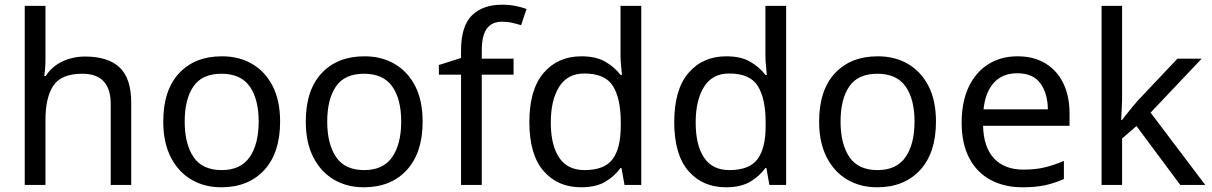

<svg xmlns="http://www.w3.org/2000/svg" viewBox="-20 -785 5145 815"><path d="M173 -537Q173 -497 168 -462H174Q200 -503 244.5 -524Q289 -545 341 -545Q439 -545 488 -498.5Q537 -452 537 -349V0H450V-343Q450 -472 330 -472Q240 -472 206.5 -421.5Q173 -371 173 -277V0H85V-760H173Z M1169 -269Q1169 -136 1101.5 -63Q1034 10 919 10Q848 10 792.5 -22.5Q737 -55 705 -117.5Q673 -180 673 -269Q673 -402 740 -474Q807 -546 922 -546Q995 -546 1050.5 -513.5Q1106 -481 1137.5 -419.5Q1169 -358 1169 -269ZM764 -269Q764 -174 801.5 -118.5Q839 -63 921 -63Q1002 -63 1040 -118.5Q1078 -174 1078 -269Q1078 -364 1040 -418Q1002 -472 920 -472Q838 -472 801 -418Q764 -364 764 -269Z M1774 -269Q1774 -136 1706.5 -63Q1639 10 1524 10Q1453 10 1397.5 -22.5Q1342 -55 1310 -117.5Q1278 -180 1278 -269Q1278 -402 1345 -474Q1412 -546 1527 -546Q1600 -546 1655.5 -513.5Q1711 -481 1742.5 -419.5Q1774 -358 1774 -269ZM1369 -269Q1369 -174 1406.5 -118.5Q1444 -63 1526 -63Q1607 -63 1645 -118.5Q1683 -174 1683 -269Q1683 -364 1645 -418Q1607 -472 1525 -472Q1443 -472 1406 -418Q1369 -364 1369 -269Z M2160 -468H2025V0H1937V-468H1843V-509L1937 -539V-570Q1937 -674 1983 -719.5Q2029 -765 2111 -765Q2143 -765 2169.5 -759.5Q2196 -754 2215 -747L2192 -678Q2176 -683 2155 -688Q2134 -693 2112 -693Q2068 -693 2046.5 -663.5Q2025 -634 2025 -571V-536H2160Z M2447 10Q2347 10 2287 -59.5Q2227 -129 2227 -267Q2227 -405 2287.5 -475.5Q2348 -546 2448 -546Q2510 -546 2549.5 -523Q2589 -500 2614 -467H2620Q2619 -480 2616.5 -505.5Q2614 -531 2614 -546V-760H2702V0H2631L2618 -72H2614Q2590 -38 2550 -14Q2510 10 2447 10ZM2461 -63Q2546 -63 2580.5 -109.5Q2615 -156 2615 -250V-266Q2615 -366 2582 -419.5Q2549 -473 2460 -473Q2389 -473 2353.5 -416.5Q2318 -360 2318 -265Q2318 -169 2353.5 -116Q2389 -63 2461 -63Z M3062 10Q2962 10 2902 -59.5Q2842 -129 2842 -267Q2842 -405 2902.5 -475.5Q2963 -546 3063 -546Q3125 -546 3164.5 -523Q3204 -500 3229 -467H3235Q3234 -480 3231.5 -505.5Q3229 -531 3229 -546V-760H3317V0H3246L3233 -72H3229Q3205 -38 3165 -14Q3125 10 3062 10ZM3076 -63Q3161 -63 3195.5 -109.5Q3230 -156 3230 -250V-266Q3230 -366 3197 -419.5Q3164 -473 3075 -473Q3004 -473 2968.5 -416.5Q2933 -360 2933 -265Q2933 -169 2968.5 -116Q3004 -63 3076 -63Z M3953 -269Q3953 -136 3885.5 -63Q3818 10 3703 10Q3632 10 3576.5 -22.5Q3521 -55 3489 -117.5Q3457 -180 3457 -269Q3457 -402 3524 -474Q3591 -546 3706 -546Q3779 -546 3834.5 -513.5Q3890 -481 3921.5 -419.5Q3953 -358 3953 -269ZM3548 -269Q3548 -174 3585.5 -118.5Q3623 -63 3705 -63Q3786 -63 3824 -118.5Q3862 -174 3862 -269Q3862 -364 3824 -418Q3786 -472 3704 -472Q3622 -472 3585 -418Q3548 -364 3548 -269Z M4299 -546Q4368 -546 4417.5 -516Q4467 -486 4493.5 -431.5Q4520 -377 4520 -304V-251H4153Q4155 -160 4199.5 -112.5Q4244 -65 4324 -65Q4375 -65 4414.5 -74.5Q4454 -84 4496 -102V-25Q4455 -7 4415 1.5Q4375 10 4320 10Q4244 10 4185.5 -21Q4127 -52 4094.5 -113.5Q4062 -175 4062 -264Q4062 -352 4091.5 -415Q4121 -478 4174.5 -512Q4228 -546 4299 -546ZM4298 -474Q4235 -474 4198.5 -433.5Q4162 -393 4155 -321H4428Q4427 -389 4396 -431.5Q4365 -474 4298 -474Z M4743 -363Q4743 -347 4741.5 -321Q4740 -295 4739 -276H4743Q4749 -284 4761 -299Q4773 -314 4785.5 -329.5Q4798 -345 4807 -355L4978 -536H5081L4864 -307L5096 0H4990L4804 -250L4743 -197V0H4656V-760H4743Z"/></svg>

Font: Noto Sans Tifinagh Rhissa Ixa
Style: Regular
Weight: 400
Designer: JamraPatel
Foundry: JamraPatel LLC
Version: Version 2.006; ttfautohint (v1.8.4.7-5d5b)